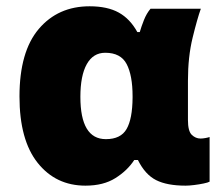

<svg xmlns="http://www.w3.org/2000/svg" viewBox="-20 -581 712 611"><path d="M252 9.8Q157.7 9.8 99.9 -62.7Q42 -135.3 42 -273.9Q42 -416.5 103.3 -488.8Q164.6 -561 265.1 -561Q321.8 -561 357.9 -541Q394 -521 417 -479H424.8Q429.7 -496.1 438 -517.1Q446.3 -538.1 459 -553.2H619.1Q607.9 -522 593 -461.2Q578.1 -400.4 578.1 -324.2V-199.2Q578.1 -163.6 590.3 -151.9Q602.5 -140.1 618.2 -140.1Q625 -140.1 634.3 -141.8Q643.6 -143.6 647 -145V-2.9Q642.1 0 627.9 2.9Q613.8 5.9 597.9 7.8Q582 9.8 570.8 9.8Q511.7 9.8 476.8 -7.8Q441.9 -25.4 418.9 -71.8H407.2Q385.3 -38.1 347.2 -14.2Q309.1 9.8 252 9.8ZM316.9 -138.2Q364.3 -138.2 382.8 -170.4Q401.4 -202.6 401.9 -270V-274.9Q401.9 -340.8 383.1 -377Q364.3 -413.1 314.9 -413.1Q276.4 -413.1 256.1 -376.7Q235.8 -340.3 235.8 -272.9Q235.8 -138.2 316.9 -138.2Z"/></svg>

Font: Open Sans ExtraBold
Style: Regular
Weight: 800
Designer: Monotype Design Team
Foundry: Monotype Imaging Inc.
Version: Version 3.003; ttfautohint (v1.8.4)